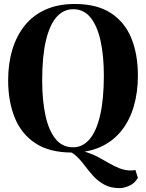

<svg xmlns="http://www.w3.org/2000/svg" viewBox="-20 -774 753 990"><path d="M598 196Q550.5 196 518 178.2Q485.5 160.5 461.2 133.8Q437 107 416 78.8Q395 50.5 371 28.5Q347 6.5 314.5 0L341.5 -3Q386.5 -2 421.8 9.2Q457 20.5 486.5 36.2Q516 52 543 67.8Q570 83.5 597.2 94.2Q624.5 105 656 105Q663 105 668.2 104.2Q673.5 103.5 678 102.5L691 142.5Q675 171.5 646.8 183.8Q618.5 196 598 196ZM350.5 12.5Q236 12.5 163.2 -35Q90.5 -82.5 56.2 -166.8Q22 -251 22 -360Q22 -446.5 43.8 -518.5Q65.5 -590.5 108.2 -643.2Q151 -696 215.5 -724.8Q280 -753.5 365.5 -753.5Q479.5 -753.5 551.5 -706.8Q623.5 -660 657.2 -577Q691 -494 691 -384.5Q691 -298 669.8 -225.5Q648.5 -153 605.8 -99.5Q563 -46 499.2 -16.8Q435.5 12.5 350.5 12.5ZM356.5 -14.5Q406.5 -14.5 442 -56.2Q477.5 -98 496.5 -180.5Q515.5 -263 515.5 -384.5Q515.5 -486.5 498.5 -563.5Q481.5 -640.5 446.8 -683.5Q412 -726.5 358 -726.5Q307 -726.5 271.2 -685.8Q235.5 -645 216.5 -563.8Q197.5 -482.5 197.5 -360Q197.5 -256.5 214.5 -178.5Q231.5 -100.5 266.5 -57.5Q301.5 -14.5 356.5 -14.5Z"/></svg>

Font: Merriweather 144pt
Style: Bold
Weight: 700
Version: Version 2.100